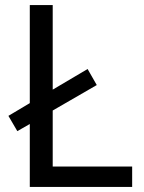

<svg xmlns="http://www.w3.org/2000/svg" viewBox="-20 -734 564 754"><path d="M97 0V-247L48 -219L13 -279L97 -329V-714H187V-382L324 -463L360 -400L187 -300V-80H499V0Z"/></svg>

Font: Noto Sans Old Persian
Style: Regular
Weight: 400
Designer: Monotype Design Team
Foundry: Monotype Imaging Inc.
Version: Version 2.001; ttfautohint (v1.8.4.7-5d5b)